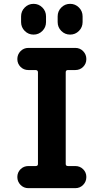

<svg xmlns="http://www.w3.org/2000/svg" viewBox="-20 -980 540 1000"><path d="M410.2 -894.5V-865.2Q410.2 -837.9 391.1 -818.8Q372.1 -799.8 345.2 -799.8Q318.4 -799.8 299.3 -818.8Q280.3 -837.9 280.3 -865.2V-894.5Q280.3 -921.9 299.3 -940.9Q318.4 -960 345.2 -960Q372.1 -960 391.1 -940.9Q410.2 -921.9 410.2 -894.5ZM89.8 -894.5Q89.8 -921.9 108.9 -940.9Q127.9 -960 154.8 -960Q181.6 -960 200.7 -940.9Q219.7 -921.9 219.7 -894.5V-865.2Q219.7 -837.9 200.7 -818.8Q181.6 -799.8 154.8 -799.8Q127.9 -799.8 108.9 -818.8Q89.8 -837.9 89.8 -865.2ZM372.1 -115.2Q396.5 -115.2 413.1 -98.6Q429.7 -82 429.7 -58.1Q429.7 -34.2 413.1 -17.1Q396.5 0 372.1 0H127.9Q103.5 0 86.9 -17.1Q70.3 -34.2 70.3 -58.1Q70.3 -82 86.9 -98.6Q103.5 -115.2 127.9 -115.2H166Q177.7 -115.2 177.7 -126V-603.5Q177.7 -614.3 166 -615.2H127.9Q103.5 -615.2 86.9 -631.8Q70.3 -648.4 70.3 -672.4Q70.3 -696.3 86.9 -713.4Q103.5 -730.5 127.9 -730.5H372.1Q396.5 -730.5 413.1 -713.4Q429.7 -696.3 429.7 -672.4Q429.7 -648.4 413.1 -631.8Q396.5 -615.2 372.1 -615.2H334Q322.3 -615.2 322.3 -603.5V-126Q322.3 -115.2 334 -115.2Z"/></svg>

Font: Rounded-X Mgen+ 2m bold
Style: Bold
Weight: 700
Designer: [Source Han Sans]
Ryoko NISHIZUKA  (kana & ideographs); Paul D. Hunt (Latin, Greek & Cyrillic); Wenlong ZHANG  (bopomofo
Version: Version 1.059.20150602